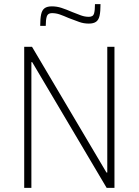

<svg xmlns="http://www.w3.org/2000/svg" viewBox="-20 -916 676 936"><path d="M98 0V-688H136L499 -75H503V-688H538V0H500L137 -613H133V0ZM176 -790Q176 -825 180.5 -846Q185 -867 197.5 -876Q210 -885 233 -885Q257 -885 280 -877.5Q303 -870 333 -857Q355 -848 374.5 -841Q394 -834 413 -834Q434 -834 438.5 -850Q443 -866 443 -896H470Q470 -860 465.5 -839.5Q461 -819 448.5 -810Q436 -801 413 -801Q388 -801 366 -809Q344 -817 315 -828Q290 -839 271.5 -845.5Q253 -852 233 -852Q213 -852 208 -835.5Q203 -819 203 -790Z"/></svg>

Font: Saira Thin SemiCondensed
Style: Regular
Weight: 100
Width: 4
Version: Version 1.101